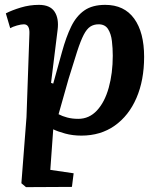

<svg xmlns="http://www.w3.org/2000/svg" viewBox="-20 -544 655 790"><path d="M101 -404Q103 -444 78 -444Q67 -444 49.5 -439Q32 -434 22 -428L4 -489Q29 -502 65.5 -513Q102 -524 140 -524Q186 -524 204.5 -496Q223 -468 217 -421L190 -203L199 -200L235 -330Q252 -392 273 -435Q294 -478 327 -501Q360 -524 413 -524Q491 -524 532 -467.5Q573 -411 573 -310Q573 -214 541.5 -141Q510 -68 452 -27Q394 14 315 14Q279 14 248 5.5Q217 -3 199 -12L187 155L283 169L276 225L87 226L68 210L89 -62ZM386 -444Q366 -444 351.5 -434.5Q337 -425 324.5 -401Q312 -377 297.5 -332.5Q283 -288 262 -219L221 -74Q236 -66 256.5 -60.5Q277 -55 302 -55Q347 -55 379 -89.5Q411 -124 427.5 -183.5Q444 -243 444 -315Q444 -345 440.5 -375Q437 -405 424.5 -424.5Q412 -444 386 -444Z"/></svg>

Font: Literata 12pt SemiBold
Style: Italic
Weight: 600
Italic angle: -2°
Designer: Latin by Veronika Burian and Jose Scaglione. Greek by Irene Vlachou. Cyrillic by Vera Evstafieva
Foundry: TypeTogether
Version: Version 3.002